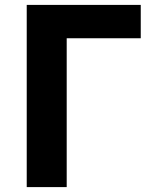

<svg xmlns="http://www.w3.org/2000/svg" viewBox="-20 -763 632 783"><path d="M89 0V-743H554V-607H252V0Z"/></svg>

Font: Noto Sans KR ExtraBold
Style: Regular
Weight: 800
Designer: Ryoko NISHIZUKA  (kana, bopomofo & ideographs); Paul D. Hunt (Latin, Greek & Cyrillic); Sandoll Communications , Soo-you
Foundry: Adobe
Version: Version 2.004-H2;hotconv 1.0.118;makeotfexe 2.5.65603